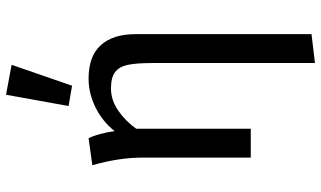

<svg xmlns="http://www.w3.org/2000/svg" viewBox="-240 -636 1094 655"><g transform="rotate(-90 307.5 -308.0)"><path d="M519 -393.3V207.2L420.5 219V-332.8Q420.5 -389.2 414.4 -419Q408.2 -448.7 389.7 -462.8Q371.3 -476.9 333.3 -476.9Q293.8 -476.9 257.7 -451.8Q221.5 -426.7 196.4 -390.8V0H97.9V-367.7Q97.9 -450.3 71.8 -540.5L163.6 -553.3Q171.3 -540 178.5 -512.8Q185.6 -485.6 188.2 -464.6Q222.6 -507.2 270.3 -530.3Q317.9 -553.3 367.2 -553.3Q443.6 -553.3 481.3 -511.8Q519 -470.3 519 -393.3ZM273.8 -621.5 312.3 -834.9 414.4 -815.9 343.1 -609.7Z"/></g></svg>

Font: Fira Code Fixed Retina
Style: Regular
Weight: 450
Monospace: yes
Designer: Carrois Corporate, Edenspiekermann AG, Nikita Prokopov
Foundry: Carrois Corporate, Edenspiekermann AG, Nikita Prokopov
Version: Version 5.002